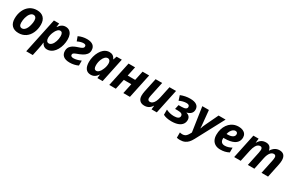

<svg xmlns="http://www.w3.org/2000/svg" viewBox="173 -2022 5620 3728"><g transform="rotate(30 2983.0 -158.5)"><path d="M43 -201.2Q43 -301.3 80.8 -383.5Q118.7 -465.8 186 -511.2Q253.4 -556.6 342.3 -556.6Q439.9 -556.6 493.2 -502Q546.4 -447.3 546.4 -347.7Q546.4 -246.6 508.5 -163.6Q470.7 -80.6 403.8 -35.6Q336.4 9.8 247.1 9.8Q148.4 9.8 95.7 -44.9Q43 -99.6 43 -201.2ZM385.7 -264.6Q396.5 -304.7 396.5 -352.1Q396.5 -397 377.9 -420.7Q359.4 -444.3 325.7 -444.3Q287.6 -444.3 256.1 -406.2Q224.6 -368.2 207.5 -305.2Q193.4 -253.9 193.4 -197.8Q193.4 -102.1 263.2 -102.1Q290.5 -102.1 314.9 -122.6Q339.4 -143.1 357.7 -179.9Q376 -216.8 385.7 -264.6Z M723.1 -546.4H840.8L830.1 -462.9H834Q863.8 -510.3 900.9 -533.4Q938 -556.6 984.4 -556.6Q1032.7 -556.6 1067.6 -533.2Q1102.5 -509.8 1121.1 -465.3Q1139.6 -420.9 1139.6 -358.4Q1139.6 -293.9 1124 -232.4Q1108.4 -170.9 1079.6 -120.6Q1050.8 -70.3 1012.7 -38.6Q954.6 9.3 884.8 9.3Q802.7 9.3 765.1 -72.3H761.7Q756.8 -10.7 736.8 81.5L703.1 240.2H556.6ZM970.7 -229.5Q989.3 -284.7 989.3 -344.7Q989.3 -437 930.7 -437Q900.9 -437 873 -408.9Q845.2 -380.9 824.7 -331.5Q810.1 -299.8 802 -264.6Q793.9 -229.5 793.9 -199.2Q793.9 -158.2 811 -134Q828.1 -109.9 857.9 -109.9Q892.1 -109.9 922.1 -141.6Q952.1 -173.3 970.7 -229.5Z M1202.6 -144Q1202.6 -181.6 1215.6 -211.2Q1228.5 -240.7 1256.3 -264.2Q1278.3 -284.7 1312 -301.3Q1345.7 -317.9 1396 -334Q1417 -340.8 1433.1 -346.9Q1449.2 -353 1460.9 -359.4Q1481 -369.6 1490.2 -381.3Q1499.5 -393.1 1499.5 -410.2Q1499.5 -432.1 1485.4 -442.4Q1471.2 -452.6 1442.9 -452.6Q1386.2 -452.6 1309.6 -415.5L1273.9 -512.7Q1363.8 -555.7 1464.8 -555.7Q1552.7 -555.7 1600.1 -518.3Q1647.5 -481 1647.5 -407.2Q1647.5 -377.9 1638.4 -354Q1629.4 -330.1 1610.8 -310.1Q1584.5 -278.3 1537.6 -253.9Q1509.3 -239.3 1481.4 -227.8Q1453.6 -216.3 1411.1 -200.7Q1379.4 -187.5 1366 -175.8Q1352.5 -164.1 1352.5 -143.6Q1352.5 -121.1 1369.9 -110.6Q1387.2 -100.1 1417.5 -100.1Q1451.7 -100.1 1495.4 -111.3Q1539.1 -122.6 1581.5 -142.1V-31.7Q1541.5 -11.7 1492.7 -1Q1443.8 9.8 1395 9.8Q1299.3 9.8 1251 -30Q1202.6 -69.8 1202.6 -144Z M1713.9 -192.9Q1713.9 -252.4 1730.2 -314Q1746.6 -375.5 1776.1 -427Q1805.7 -478.5 1842.8 -509.3Q1899.4 -555.7 1967.3 -555.7Q2013.7 -555.7 2045.4 -534.7Q2077.1 -513.7 2097.7 -469.2H2101.6L2127.9 -546.4H2245.6L2130.4 0H2012.7L2022.5 -82H2019Q1987.8 -34.7 1950.4 -12.5Q1913.1 9.8 1865.2 9.8Q1790.5 9.8 1752.2 -42Q1713.9 -93.8 1713.9 -192.9ZM2029.8 -216.8Q2044.4 -247.6 2052.2 -282.5Q2060.1 -317.4 2060.1 -347.2Q2060.1 -397 2036.6 -420.9Q2022 -437 1998.5 -437Q1965.8 -437 1937.5 -410.4Q1909.2 -383.8 1890.1 -335.9Q1864.3 -272.9 1864.3 -201.7Q1864.3 -109.9 1922.9 -109.9Q1953.1 -109.9 1981.7 -138.7Q2010.3 -167.5 2029.8 -216.8Z M2396.5 -546.4H2543L2498.5 -336.4H2666L2710.9 -546.4H2858.4L2742.7 0H2595.2L2643.1 -226.1H2475.1L2426.8 0H2279.8Z M2925.8 -136.2Q2925.8 -181.6 2937.5 -239.3L3002.9 -546.4H3149.9L3083.5 -233.4Q3073.7 -191.4 3073.7 -162.1Q3073.7 -136.7 3088.1 -122.8Q3102.5 -108.9 3127 -108.9Q3155.3 -108.9 3180.9 -128.9Q3206.5 -148.9 3225.6 -186Q3246.6 -227.1 3259.3 -287.1L3314.5 -546.4H3460.9L3345.2 0H3227.5L3236.3 -84H3232.4Q3202.1 -36.1 3161.9 -13.4Q3121.6 9.3 3066.9 9.3Q2999.5 9.3 2962.6 -29.1Q2925.8 -67.4 2925.8 -136.2Z M3488.8 -29.3V-145.5Q3576.7 -102.1 3667.5 -102.1Q3727.1 -102.1 3758.5 -120.1Q3790 -138.2 3790 -171.9Q3790 -205.6 3763.2 -220.7Q3736.3 -235.8 3679.2 -235.8H3619.1L3640.6 -333.5H3706.1Q3769 -333.5 3797.9 -350.6Q3824.7 -365.7 3824.7 -395.5Q3824.7 -421.4 3807.4 -433.8Q3790 -446.3 3754.4 -446.3Q3719.2 -446.3 3677.7 -436Q3636.2 -425.8 3598.6 -406.7L3564 -513.7Q3618.2 -535.2 3670.4 -545.4Q3722.7 -555.7 3776.9 -555.7Q3872.1 -555.7 3921.6 -521.2Q3971.2 -486.8 3971.2 -420.9Q3971.2 -369.6 3940.9 -336.2Q3910.6 -302.7 3848.1 -285.6V-282.2Q3893.1 -271 3916.5 -241.9Q3939.9 -212.9 3939.9 -170.4Q3939.9 -116.7 3911.6 -77.4Q3883.3 -38.1 3829.6 -15.6Q3766.1 9.8 3675.8 9.8Q3616.7 9.8 3568.6 -0.7Q3520.5 -11.2 3488.8 -29.3Z M3928.7 231.4V112.8Q3955.1 121.1 3985.8 121.1Q4028.8 121.1 4060.1 98.6Q4087.4 77.6 4108.9 38.1L4131.3 -2.4L4050.3 -546.4H4198.2L4224.6 -273.9Q4228.5 -243.7 4230.7 -211.2Q4232.9 -178.7 4233.4 -157.2H4237.8Q4256.8 -217.8 4282.2 -268.1L4415 -546.4H4572.3L4238.8 78.6Q4209 134.3 4178.2 167.2Q4147.5 200.2 4108.9 218.3Q4063 240.2 4000 240.2Q3958.5 240.2 3928.7 231.4Z M4563.5 -204.1Q4563.5 -269.5 4581.1 -328.9Q4598.6 -388.2 4631.8 -435.3Q4665 -482.4 4710 -511.7Q4777.3 -555.7 4864.7 -555.7Q4918.5 -555.7 4958.3 -538.3Q4998 -521 5019.5 -489.3Q5041 -457.5 5041 -415Q5041 -362.3 5016.6 -322.5Q4992.2 -282.7 4944.3 -257.8Q4867.7 -218.3 4737.8 -218.3H4712.4Q4711.9 -212.4 4711.9 -198.7Q4711.9 -148.9 4736.8 -123.8Q4761.7 -98.6 4810.1 -98.6Q4846.2 -98.6 4882.3 -109.1Q4918.5 -119.6 4962.4 -142.6V-35.2Q4914.6 -10.7 4870.1 -0.5Q4825.7 9.8 4770.5 9.8Q4705.6 9.8 4659.2 -15.6Q4612.8 -41 4588.1 -89.1Q4563.5 -137.2 4563.5 -204.1ZM4900.4 -405.3Q4900.4 -426.8 4887 -440.2Q4873.5 -453.6 4848.1 -453.6Q4822.3 -453.6 4797.4 -435.1Q4772.5 -416.5 4753.9 -384.5Q4735.4 -352.5 4728 -314H4745.1Q4819.8 -314 4860.1 -337.9Q4900.4 -361.8 4900.4 -405.3Z M5195.3 -546.4H5313L5302.7 -451.7H5306.2Q5338.4 -506.8 5379.2 -531.2Q5419.9 -555.7 5476.1 -555.7Q5530.3 -555.7 5560.8 -528.1Q5591.3 -500.5 5601.1 -446.8H5604.5Q5638.2 -501.5 5682.1 -528.6Q5726.1 -555.7 5781.2 -555.7Q5846.7 -555.7 5881.1 -517.8Q5915.5 -480 5915.5 -406.7Q5915.5 -363.3 5904.8 -311L5839.8 0H5692.9L5758.8 -315.4Q5767.1 -353 5767.1 -386.7Q5767.1 -411.6 5754.4 -425Q5741.7 -438.5 5719.7 -438.5Q5677.7 -438.5 5646.5 -401.9Q5606.9 -356.9 5587.4 -261.7L5533.2 0H5386.2L5452.6 -314.5Q5461.4 -363.8 5461.4 -379.4Q5461.4 -438.5 5414.1 -438.5Q5387.7 -438.5 5364.7 -423.1Q5341.8 -407.7 5324.7 -378.4Q5298.8 -335.4 5281.7 -257.8L5226.6 0H5080.1Z"/></g></svg>

Font: Viking Open Sans
Style: Bold Italic
Weight: 700
Italic angle: -12°
Foundry: Ascender Corporation
Version: Version 2.000